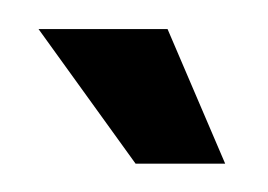

<svg xmlns="http://www.w3.org/2000/svg" viewBox="-20 -712 184 132"><path d="M73.2 -599.5 6.5 -692H95.2L134.8 -599.5Z"/></svg>

Font: Anybody UltraCondensed Thin
Style: Regular
Weight: 100
Width: 1
Designer: Tyler Finck
Foundry: Etcetera Type Company
Version: Version 1.110